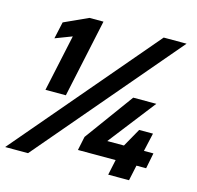

<svg xmlns="http://www.w3.org/2000/svg" viewBox="-119 -794 922 900"><g transform="rotate(15 341.5 -344.0)"><path d="M95 -308 154 -583 73 -552 91 -634 207 -687H275L194 -308ZM-18 0 567 -688H678L93 0ZM482 0 498 -75H315L329 -142L502 -379H614L437 -151H518L568 -240H635L615 -151H661L646 -75H599L583 0Z"/></g></svg>

Font: Saira Thin
Style: Bold Italic
Weight: 700
Italic angle: -12°
Version: Version 1.101